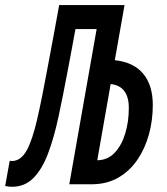

<svg xmlns="http://www.w3.org/2000/svg" viewBox="-41 -713 647 743"><path d="M5.4 9.8Q-6.8 9.8 -21 6.8L-3.4 -90.8Q3.4 -89.8 6.8 -89.8Q40.5 -91.3 62.5 -131.3Q84.5 -171.4 103 -252.2Q121.6 -333 144 -455.6Q155.3 -515.1 166.3 -574.7Q177.2 -634.3 188 -693.4H440.9L403.3 -480Q475.1 -472.7 512.7 -428.2Q550.3 -383.8 550.3 -306.2Q550.3 -247.1 535.2 -192.4Q520 -137.7 490.7 -94.7Q461.4 -51.8 418.2 -26.4Q375 -1 318.8 0H227.1L333 -600.6H251Q243.7 -560.5 236.3 -520.5Q229 -480.5 221.2 -440.4Q203.1 -343.8 185.5 -261.7Q168 -179.7 144.8 -118.7Q121.6 -57.6 88.1 -23.9Q54.7 9.8 5.4 9.8ZM335.4 -92.8Q375.5 -93.3 402.6 -121.8Q429.7 -150.4 443.6 -196.3Q457.5 -242.2 457.5 -294.9Q457.5 -380.4 387.2 -387.7Z"/></svg>

Font: Cascadia Code NF
Style: Italic
Weight: 400
Italic angle: -10°
Monospace: yes
Designer: Aaron Bell
Foundry: Saja Typeworks
Version: Version 2404.023; ttfautohint (v1.8.4)